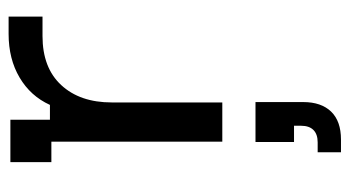

<svg xmlns="http://www.w3.org/2000/svg" viewBox="-206 -338 824 453"><g transform="rotate(-90 206.5 -112.0)"><path d="M98.3 0V-403.3H50V-500H150V-406.7H185Q205.8 -452.5 249.6 -478.3Q293.3 -504.2 352.5 -504.2H393.3V-424.2H347.5Q272.5 -424.2 231.7 -380Q190.8 -335.8 190.8 -260.8V0ZM73.3 280V225H96.7Q115.8 225 125.8 215Q135.8 205 135.8 185.8V169.2H97.5V78.3H191.7V190.8Q191.7 233.3 169.2 256.7Q146.7 280 103.3 280Z"/></g></svg>

Font: Funnel Display
Style: Regular
Weight: 400
Designer: NORD ID, Kristian Moeller
Foundry: Dicotype
Version: Version 1.000